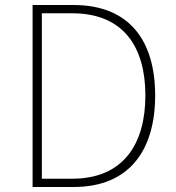

<svg xmlns="http://www.w3.org/2000/svg" viewBox="-20 -746 701 766"><path d="M110 0H274C498 0 599 -149 599 -365C599 -582 498 -726 273 -726H110ZM147 -33V-693H268C474 -693 560 -557 560 -365C560 -174 474 -33 268 -33Z"/></svg>

Font: Noto Sans CJK Thin
Style: Regular
Weight: 100
Designer: Ryoko NISHIZUKA (kana & ideographs); Paul D. Hunt (Latin, Greek & Cyrillic); Wenlong ZHANG (bopomofo); Sandoll Communica
Foundry: Adobe Systems Incorporated
Version: Version 1.000;PS 1;hotconv 1.0.78;makeotf.lib2.5.61930